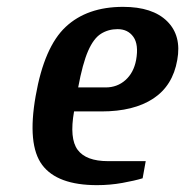

<svg xmlns="http://www.w3.org/2000/svg" viewBox="-20 -530 540 560"><path d="M263 10Q147 10 103 -49Q59 -108 84 -250Q109 -393 171.5 -451.5Q234 -510 339 -510Q425 -510 467.5 -468Q510 -426 497 -355Q484 -280 427 -242.5Q370 -205 276 -205H196Q182 -126 206.5 -93Q231 -60 295 -60H405L396 -10Q373 -3 337 3.5Q301 10 263 10ZM208 -275H288Q322 -275 346 -296.5Q370 -318 377 -355Q385 -400 369 -422.5Q353 -445 323 -445Q296 -445 274.5 -431.5Q253 -418 237 -381.5Q221 -345 208 -275Z"/></svg>

Font: Cuprum
Style: Bold Italic
Weight: 700
Italic angle: -10°
Designer: Jovanny Lemonad
Foundry: Jovanny Lemonad
Version: Version 3.000